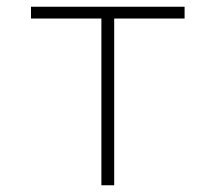

<svg xmlns="http://www.w3.org/2000/svg" viewBox="-20 -550 640 570"><path d="M281 0H319V-495H528V-530H72V-495H281Z"/></svg>

Font: Noto Sans Mono ExtraLight
Style: Regular
Weight: 200
Designer: Monotype Design Team
Foundry: Monotype Imaging Inc.
Version: Version 2.014